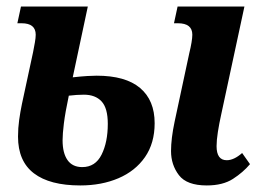

<svg xmlns="http://www.w3.org/2000/svg" viewBox="-20 -556 798 586"><path d="M611 10Q550 10 526 -21.5Q502 -53 502 -95Q502 -133 513 -185L558 -395Q562 -411 564.5 -426Q567 -441 567 -450Q567 -485 523 -485H511L522 -536H726L655 -206Q649 -179 645 -153.5Q641 -128 641 -110Q641 -67 672 -67Q694 -67 719 -89L743 -55Q722 -30 691 -10Q660 10 611 10ZM225 10Q132 10 83.5 -27Q35 -64 35 -139Q35 -165 38.5 -190Q42 -215 47 -239L81 -397Q84 -412 86.5 -426.5Q89 -441 89 -450Q89 -485 46 -485H33L44 -536H248L202 -320Q229 -323 246.5 -324Q264 -325 275 -325Q363 -325 407.5 -287.5Q452 -250 452 -180Q452 -119 422.5 -76.5Q393 -34 341.5 -12Q290 10 225 10ZM231 -46Q271 -46 290 -84Q309 -122 309 -178Q309 -226 290 -246.5Q271 -267 236 -267Q215 -267 190 -264Q179 -212 175 -179.5Q171 -147 171 -128Q171 -89 186 -67.5Q201 -46 231 -46Z"/></svg>

Font: Noto Serif Condensed
Style: Bold Italic
Weight: 700
Width: 3
Italic angle: -12°
Designer: Monotype Design Team
Foundry: Monotype Imaging Inc.
Version: Version 2.014